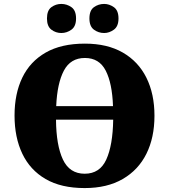

<svg xmlns="http://www.w3.org/2000/svg" viewBox="-20 -947 860 977"><path d="M411 10Q291 10 212 -36Q133 -82 93.5 -165Q54 -248 54 -359Q54 -470 93.5 -552Q133 -634 212.5 -679.5Q292 -725 412 -725Q526 -725 605 -679.5Q684 -634 725 -551.5Q766 -469 766 -358Q766 -247 725 -164.5Q684 -82 604.5 -36Q525 10 411 10ZM555 -407Q551 -523 518 -587.5Q485 -652 412 -652Q339 -652 305 -587.5Q271 -523 266 -407ZM411 -63Q488 -63 521 -135.5Q554 -208 556 -338H265Q266 -208 300 -135.5Q334 -63 411 -63ZM510 -779Q481 -779 458 -796Q435 -813 435 -853Q435 -894 458 -910.5Q481 -927 510 -927Q536 -927 559.5 -910.5Q583 -894 583 -853Q583 -813 559.5 -796Q536 -779 510 -779ZM292 -779Q264 -779 241.5 -796Q219 -813 219 -853Q219 -894 241.5 -910.5Q264 -927 292 -927Q320 -927 343.5 -910.5Q367 -894 367 -853Q367 -813 343.5 -796Q320 -779 292 -779Z"/></svg>

Font: Noto Serif Black
Style: Regular
Weight: 900
Designer: Monotype Design Team
Foundry: Monotype Imaging Inc.
Version: Version 2.014; ttfautohint (v1.8.4.7-5d5b)